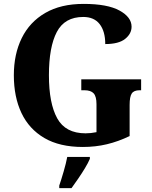

<svg xmlns="http://www.w3.org/2000/svg" viewBox="-20 -744 782 985"><path d="M405 10Q286 10 207.5 -36Q129 -82 90 -164.5Q51 -247 51 -358Q51 -466 91.5 -548.5Q132 -631 212 -677.5Q292 -724 409 -724Q531 -724 593 -690Q655 -656 655 -607Q655 -571 622 -544.5Q589 -518 520 -518Q520 -583 491.5 -620Q463 -657 407 -657Q312 -657 271.5 -580Q231 -503 231 -358Q231 -214 273.5 -137Q316 -60 419 -60Q446 -60 475 -66V-210Q475 -249 460.5 -265Q446 -281 413 -281H397V-337H704V-281H696Q667 -281 656 -264.5Q645 -248 645 -206V-46Q587 -18 528.5 -4Q470 10 405 10ZM284 208Q294 179 306.5 136Q319 93 325 61H441V71Q432 92 416 118.5Q400 145 381.5 172Q363 199 347 221H284Z"/></svg>

Font: Noto Serif SemiCondensed ExtraBold
Style: Regular
Weight: 800
Width: 4
Designer: Monotype Design Team
Foundry: Monotype Imaging Inc.
Version: Version 2.015